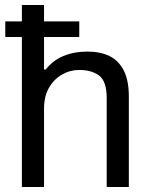

<svg xmlns="http://www.w3.org/2000/svg" viewBox="-20 -743 596 763"><path d="M67 0V-596H1V-658H67V-723H155V-658H295V-596H155V-467H162Q190 -503 232 -520.5Q274 -538 328 -538Q378 -538 414.5 -520.5Q451 -503 471.5 -463.5Q492 -424 492 -359V0H404V-353Q404 -420 374 -442.5Q344 -465 295 -465Q258 -465 226 -446.5Q194 -428 174.5 -394Q155 -360 155 -311V0Z"/></svg>

Font: Archivo VF Beta
Style: Regular
Weight: 400
Designer: Hector Gatti
Foundry: Omnibus-Type
Version: Version 1.002